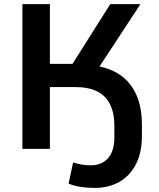

<svg xmlns="http://www.w3.org/2000/svg" viewBox="-20 -725 776 935"><path d="M442 190Q402 190 369 184.5Q336 179 314 169L336 66Q354 72 375.5 76Q397 80 422 80Q475 80 506 45.5Q537 11 537 -58V-110Q537 -175 515.5 -217.5Q494 -260 452 -280.5Q410 -301 347 -301H223V0H89V-705H223V-414H352L318 -390L517 -705H664L441 -365L419 -408Q499 -401 555 -366.5Q611 -332 641 -270Q671 -208 671 -116V-61Q671 19 641.5 75.5Q612 132 560.5 161Q509 190 442 190Z"/></svg>

Font: Nunito Sans 9pt
Style: Bold
Weight: 700
Version: Version 3.101;gftools[0.9.27]